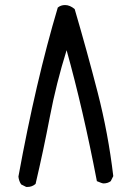

<svg xmlns="http://www.w3.org/2000/svg" viewBox="-20 -743 540 761"><path d="M89 -2H84L64 -12Q55 -25 53 -43Q122 -421 209 -713Q221 -723 238 -723Q257 -723 276 -707Q325 -540 367 -377Q409 -214 429 -45L419 -25Q407 -16 390 -16Q385 -16 364 -25Q309 -311 244 -544Q203 -413 177.5 -279.5Q152 -146 121 -14Q107 -2 89 -2Z"/></svg>

Font: Xiaolai SC
Style: Regular
Weight: 400
Designer: Nozomi Seto 瀬戸のぞみ
Version: Version 3.11;December 4, 2020;FontCreator 13.0.0.2613 64-bit